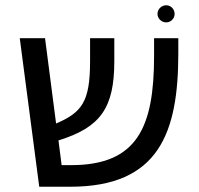

<svg xmlns="http://www.w3.org/2000/svg" viewBox="-20 -709 757 729"><path d="M55 -564 129 0H247C584 0 657 -206 657 -506V-564H565V-497C565 -227 502 -82 250 -82H214L202 -176C362 -225 414 -300 414 -476V-564H322V-476C322 -321 290 -282 193 -240L151 -564ZM578 -656C578 -639 593 -624 611 -624C629 -624 643 -639 643 -656C643 -674 629 -689 611 -689C593 -689 578 -674 578 -656Z"/></svg>

Font: FiraGO Unicode
Style: Regular
Weight: 400
Designer: bBox Type
Foundry: bBox Type GmbH
Version: Version 1.001;PS 001.001;hotconv 1.0.88;makeotf.lib2.5.64775